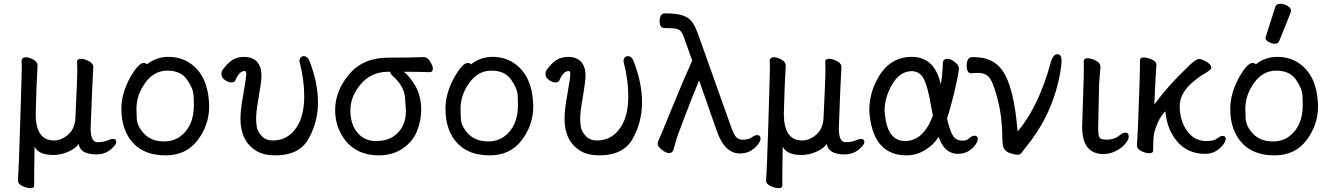

<svg xmlns="http://www.w3.org/2000/svg" viewBox="-20 -790 6980 1006"><path d="M139 196Q123 196 99 185.5Q75 175 74 158Q78 108 86 -150Q94 -408 94 -438L93 -473Q95 -490 115 -490Q132 -490 153.5 -478.5Q175 -467 177 -449Q177 -433 175 -407Q172 -373 167 -193Q167 -54 263 -54Q301 -54 336.5 -84Q372 -114 375 -172Q385 -384 385 -414L384 -468Q384 -482 405 -482Q420 -482 443 -471Q466 -460 469 -442Q464 -367 455 -118Q455 -45 490 -45Q522 -45 541 -53.5Q560 -62 572 -62Q589 -62 589 -46Q589 -35 574 -20Q539 19 486 19Q400 19 392 -36Q376 -12 337.5 5Q299 22 259 22Q182 22 161 -22L159 130V183Q159 196 139 196Z M840 -49Q887 -49 923 -74Q996 -127 996 -241Q996 -249 994.5 -287.5Q993 -326 960 -373Q927 -420 857 -420Q787 -420 741 -356Q695 -292 695 -220Q695 -214 696.5 -171Q698 -128 736 -88.5Q774 -49 840 -49ZM848 24Q739 24 680 -38Q616 -105 616 -220Q616 -296 658 -377Q704 -460 732 -460Q745 -460 750 -453Q800 -492 862 -492Q924 -492 971 -462Q1073 -397 1076 -232Q1076 -136 1016 -56Q956 24 848 24Z M1423 24Q1362 24 1324 1Q1240 -50 1240 -167Q1240 -217 1254 -291Q1270 -381 1270 -403Q1270 -418 1262 -418Q1234 -418 1213 -369Q1208 -358 1192 -358Q1178 -358 1159 -370.5Q1140 -383 1140 -404Q1140 -414 1145 -422Q1171 -458 1196.5 -475Q1222 -492 1260 -492Q1297 -492 1321 -472Q1350 -446 1350 -393Q1350 -363 1331 -254Q1322 -201 1322 -166Q1322 -152 1325 -127.5Q1328 -103 1350 -78.5Q1372 -54 1410 -54Q1488 -54 1534 -123Q1574 -183 1574 -287Q1574 -372 1549 -468Q1549 -481 1555.5 -488.5Q1562 -496 1572 -496Q1590 -496 1600 -474Q1646 -359 1646 -253Q1646 -152 1597.5 -64Q1549 24 1423 24Z M2043 -76Q2107 -121 2107 -210Q2107 -221 2102 -280Q2097 -339 2037 -393Q2025 -403 2024 -414H2015Q1922 -414 1867 -345Q1816 -284 1816 -211Q1816 -134 1858 -89Q1894 -51 1950 -51Q2006 -51 2043 -76ZM1966 24Q1832 24 1770 -83Q1736 -143 1736 -213Q1736 -314 1809.5 -401Q1883 -488 2014 -488Q2150 -488 2201 -491Q2219 -491 2233.5 -468Q2248 -445 2248 -431Q2248 -412 2232 -412Q2165 -414 2095 -414Q2118 -399 2149 -352Q2187 -294 2187 -214Q2187 -159 2165 -103.5Q2143 -48 2090 -12Q2037 24 1966 24Z M2538 -49Q2585 -49 2621 -74Q2694 -127 2694 -241Q2694 -249 2692.5 -287.5Q2691 -326 2658 -373Q2625 -420 2555 -420Q2485 -420 2439 -356Q2393 -292 2393 -220Q2393 -214 2394.5 -171Q2396 -128 2434 -88.5Q2472 -49 2538 -49ZM2546 24Q2437 24 2378 -38Q2314 -105 2314 -220Q2314 -296 2356 -377Q2402 -460 2430 -460Q2443 -460 2448 -453Q2498 -492 2560 -492Q2622 -492 2669 -462Q2771 -397 2774 -232Q2774 -136 2714 -56Q2654 24 2546 24Z M3121 24Q3060 24 3022 1Q2938 -50 2938 -167Q2938 -217 2952 -291Q2968 -381 2968 -403Q2968 -418 2960 -418Q2932 -418 2911 -369Q2906 -358 2890 -358Q2876 -358 2857 -370.5Q2838 -383 2838 -404Q2838 -414 2843 -422Q2869 -458 2894.5 -475Q2920 -492 2958 -492Q2995 -492 3019 -472Q3048 -446 3048 -393Q3048 -363 3029 -254Q3020 -201 3020 -166Q3020 -152 3023 -127.5Q3026 -103 3048 -78.5Q3070 -54 3108 -54Q3186 -54 3232 -123Q3272 -183 3272 -287Q3272 -372 3247 -468Q3247 -481 3253.5 -488.5Q3260 -496 3270 -496Q3288 -496 3298 -474Q3344 -359 3344 -253Q3344 -152 3295.5 -64Q3247 24 3121 24Z M3856 14Q3777 14 3736 -103L3643 -369Q3609 -287 3567.5 -178.5Q3526 -70 3520 -46Q3514 -22 3508.5 -5Q3503 12 3485 12Q3469 12 3447.5 -5.5Q3426 -23 3426 -36Q3426 -46 3434 -62.5Q3442 -79 3502 -226.5Q3562 -374 3607 -473L3567 -584Q3558 -614 3547.5 -625.5Q3537 -637 3520.5 -640Q3504 -643 3464 -643Q3436 -643 3436 -678Q3436 -720 3465 -720Q3525 -720 3557.5 -709Q3590 -698 3606.5 -674.5Q3623 -651 3637 -613L3811 -124Q3825 -86 3836 -73Q3847 -60 3869 -58Q3903 -58 3918.5 -70Q3934 -82 3947 -82Q3965 -82 3965 -63Q3965 -51 3951 -32.5Q3937 -14 3913.5 0Q3890 14 3856 14Z M4059 196Q4043 196 4019 185.5Q3995 175 3994 158Q3998 108 4006 -150Q4014 -408 4014 -438L4013 -473Q4015 -490 4035 -490Q4052 -490 4073.5 -478.5Q4095 -467 4097 -449Q4097 -433 4095 -407Q4092 -373 4087 -193Q4087 -54 4183 -54Q4221 -54 4256.5 -84Q4292 -114 4295 -172Q4305 -384 4305 -414L4304 -468Q4304 -482 4325 -482Q4340 -482 4363 -471Q4386 -460 4389 -442Q4384 -367 4375 -118Q4375 -45 4410 -45Q4442 -45 4461 -53.5Q4480 -62 4492 -62Q4509 -62 4509 -46Q4509 -35 4494 -20Q4459 19 4406 19Q4320 19 4312 -36Q4296 -12 4257.5 5Q4219 22 4179 22Q4102 22 4081 -22L4079 130V183Q4079 196 4059 196Z M4722 -51Q4818 -51 4868 -184L4858 -236Q4842 -333 4821 -375Q4800 -417 4757 -417Q4692 -417 4650 -340Q4615 -275 4615 -212Q4615 -199 4617 -186Q4632 -51 4722 -51ZM4730 24Q4561 24 4537 -183Q4535 -198 4535 -213Q4535 -303 4581 -383Q4643 -492 4757 -492Q4878 -492 4909 -348Q4918 -391 4920 -458Q4921 -482 4943 -482Q4960 -482 4981.5 -466Q5003 -450 5005 -432Q4998 -380 4979.5 -303Q4961 -226 4942 -170Q4962 -78 4990 -61Q5005 -53 5028 -53Q5044 -53 5058.5 -66Q5073 -79 5086 -79Q5103 -79 5103 -61Q5103 -49 5090.5 -31Q5078 -13 5055 1.5Q5032 16 4999 16Q4928 16 4898 -73Q4872 -31 4826.5 -3.5Q4781 24 4730 24Z M5312 21Q5299 21 5277 14Q5239 3 5234 -31Q5232 -51 5231.5 -87Q5231 -123 5225.5 -171.5Q5220 -220 5206 -274Q5192 -328 5178 -359Q5164 -390 5145.5 -399Q5127 -408 5110 -408Q5091 -408 5069 -406Q5045 -406 5045 -447Q5045 -491 5076 -491Q5170 -491 5216 -440Q5282 -374 5306 -160L5312 -101Q5422 -231 5485 -461Q5497 -506 5520 -506Q5542 -506 5542 -473Q5542 -420 5514 -319Q5469 -160 5360 -25Q5342 -3 5334 9Q5326 21 5312 21Z M5761 17Q5650 17 5650 -126L5654 -254Q5659 -397 5659 -429L5658 -470Q5660 -485 5677 -485Q5689 -485 5705 -480Q5743 -466 5745 -445L5746 -442L5739 -353L5734 -122Q5734 -104 5736 -85Q5738 -66 5750.5 -62Q5763 -58 5777 -58Q5819 -58 5846 -81Q5864 -95 5876 -95Q5894 -95 5894 -74Q5894 -58 5875.5 -36Q5857 -14 5826 1.5Q5795 17 5761 17Z M6295 16Q6181 16 6123 -84Q6095 -131 6088 -191L6086 -207Q6062 -184 6044.5 -143Q6027 -102 6024.5 -74Q6022 -46 6022 -1Q6022 13 6001 13Q5985 13 5961 2Q5937 -9 5937 -27L5942 -115Q5953 -403 5953 -440V-475Q5953 -489 5974 -489Q5990 -489 6014.5 -478.5Q6039 -468 6039 -449Q6035 -398 6028 -242Q6097 -337 6192 -428Q6243 -481 6263 -481Q6273 -481 6289 -473Q6327 -455 6327 -434Q6327 -424 6278 -396Q6257 -384 6224 -355Q6161 -298 6161 -234Q6161 -177 6184 -130Q6224 -51 6300 -51Q6341 -51 6357.5 -64.5Q6374 -78 6386 -78Q6402 -78 6402 -62Q6402 -50 6388.5 -31.5Q6375 -13 6351 1.5Q6327 16 6295 16Z M6650 -49Q6697 -49 6733 -74Q6806 -127 6806 -241Q6806 -249 6804.5 -287.5Q6803 -326 6770 -373Q6737 -420 6667 -420Q6597 -420 6551 -356Q6505 -292 6505 -220Q6505 -214 6506.5 -171Q6508 -128 6546 -88.5Q6584 -49 6650 -49ZM6658 24Q6549 24 6490 -38Q6426 -105 6426 -220Q6426 -296 6468 -377Q6514 -460 6542 -460Q6555 -460 6560 -453Q6610 -492 6672 -492Q6734 -492 6781 -462Q6883 -397 6886 -232Q6886 -136 6826 -56Q6766 24 6658 24ZM6660 -561Q6644 -561 6627.5 -570Q6611 -579 6611 -590Q6611 -598 6613 -600L6662 -754Q6666 -770 6689 -770Q6708 -770 6726.5 -759Q6745 -748 6745 -732Q6745 -728 6682 -574Q6677 -561 6660 -561Z"/></svg>

Font: LXGW WenKai Lite
Style: Bold
Weight: 700
Designer: LXGW / Fontworks Inc.
Foundry: LXGW / Fontworks Inc.
Version: Version 1.330;April 28, 2024